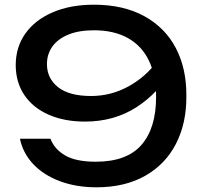

<svg xmlns="http://www.w3.org/2000/svg" viewBox="-20 -784 865 818"><path d="M65 -193H195Q212 -148 258 -121.5Q304 -95 388 -95Q520 -95 582.5 -166.5Q645 -238 645 -371Q645 -461 615 -524.5Q585 -588 525.5 -621.5Q466 -655 380 -655Q316 -655 271 -636.5Q226 -618 203 -585.5Q180 -553 180 -511Q180 -450 227.5 -412.5Q275 -375 368 -375Q453 -375 527.5 -416Q602 -457 652 -526L708 -485Q656 -388 561 -327Q466 -266 342 -266Q254 -266 187 -295.5Q120 -325 83.5 -379.5Q47 -434 47 -507Q47 -583 88 -641Q129 -699 204.5 -731.5Q280 -764 380 -764Q506 -764 595 -715Q684 -666 729.5 -578.5Q775 -491 774 -375Q775 -260 730 -172Q685 -84 598.5 -35Q512 14 391 14Q304 14 234 -12.5Q164 -39 120.5 -86Q77 -133 65 -193Z"/></svg>

Font: Unbounded Variable
Style: Regular
Weight: 400
Designer: Luke Prowse, Jean-Baptiste Morizot, Fátima Lázaro, Florian Runge
Foundry: NaN
Version: Version 1.600;FEAKit 1.0